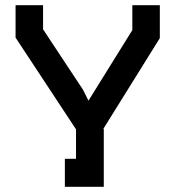

<svg xmlns="http://www.w3.org/2000/svg" viewBox="-20 -720 676 740"><path d="M300 -374 321 -332 490 -604V-700H596V-573L378 -223H380V0H230V-108H273V-223H272L40 -575V-700H146V-607Z"/></svg>

Font: Turret Road ExtraBold
Style: Regular
Weight: 800
Designer: Noponies
Foundry: Noponies
Version: Version 1.001; ttfautohint (v1.8)